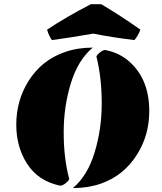

<svg xmlns="http://www.w3.org/2000/svg" viewBox="-20 -910 790 939"><path d="M336.4 9.8Q407.7 -49.8 442.6 -164.1Q477.5 -278.3 477.5 -404.5Q477.5 -530.8 451.7 -632.8Q451.7 -639.6 467.5 -652.6Q483.4 -665.5 494.6 -665.5Q565.4 -651.9 615.2 -606.4Q710 -520 710 -366.7Q710 -250 651.4 -156.2Q586.4 -51.3 472.7 -11.7Q410.2 9.8 336.4 9.8ZM433.6 -677.2Q361.8 -617.2 326.7 -503.4Q291.5 -389.6 291.5 -262.7Q291.5 -135.7 318.4 -35.2Q318.4 -28.3 302.5 -15.1Q286.6 -2 274.9 -2Q167.5 -23.4 112.3 -109.4Q59.6 -191.9 59.6 -300.3Q59.6 -417 118.2 -511.7Q182.6 -615.7 296.9 -655.3Q359.4 -677.2 433.6 -677.2ZM233.9 -713.9Q217.8 -736.8 210.4 -765.1Q305.2 -828.1 424.8 -889.6H474.6Q565.4 -836.4 666.5 -765.1Q655.8 -734.9 637.2 -713.9Q519.5 -728.5 436.5 -745.6Q327.6 -726.6 233.9 -713.9Z"/></svg>

Font: Emblema One
Style: Regular
Weight: 400
Designer: Riccardo De Franceschi
Foundry: Riccardo De Franceschi
Version: Version 1.003